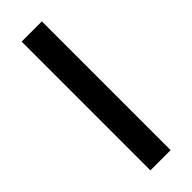

<svg xmlns="http://www.w3.org/2000/svg" viewBox="-185 -530 544 544"><g transform="rotate(-45 87.0 -258.0)"><path d="M47 0V-516H128V0Z"/></g></svg>

Font: Stick No Bills ExtraLight Medium
Style: Regular
Weight: 500
Version: Version 2.000